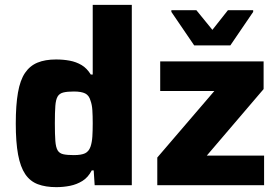

<svg xmlns="http://www.w3.org/2000/svg" viewBox="-20 -763 1151 791"><path d="M212 8Q168 8 136 -4Q104 -16 84 -45.5Q64 -75 54.5 -126Q45 -177 45 -254Q45 -330 54 -381.5Q63 -433 83 -462.5Q103 -492 134.5 -505Q166 -518 211 -518Q241 -518 267.5 -513Q294 -508 316 -495Q338 -482 354 -456H362V-743H523V0H370L366 -61H358Q343 -32 319.5 -17.5Q296 -3 268.5 2.5Q241 8 212 8ZM284 -124Q315 -124 330.5 -131.5Q346 -139 353 -159Q359 -177 360.5 -200.5Q362 -224 362 -255Q362 -286 360.5 -309Q359 -332 353 -348Q347 -370 331 -378Q315 -386 284 -386Q257 -386 241 -382Q225 -378 217.5 -365.5Q210 -353 208 -327Q206 -301 206 -255Q206 -209 208 -182.5Q210 -156 217.5 -143.5Q225 -131 241 -127.5Q257 -124 284 -124ZM628 0V-114L863 -388H640V-510H1066V-396L832 -122H1068V0ZM780 -576 686 -714V-721H789L855 -640L919 -721H1023V-714L929 -576Z"/></svg>

Font: Saira Thin
Style: Bold
Weight: 700
Version: Version 1.101